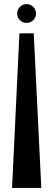

<svg xmlns="http://www.w3.org/2000/svg" viewBox="-20 -876 261 939"><path d="M182 43 145 -713H75L39 43ZM77.5 -777.5Q91 -764 110 -764Q129 -764 142.5 -777.5Q156 -791 156 -810Q156 -829 142.5 -842.5Q129 -856 110 -856Q91 -856 77.5 -842.5Q64 -829 64 -810Q64 -791 77.5 -777.5Z"/></svg>

Font: Serreria Sobria
Style: Medium
Weight: 500
Version: Version 001.000